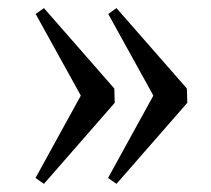

<svg xmlns="http://www.w3.org/2000/svg" viewBox="-20 -466 525 478"><path d="M446.3 -210 270 -8.3 249 -22.9 361.8 -228 249.5 -431.2 270 -445.8 445.3 -245.6ZM265.6 -210 89.4 -8.3 68.4 -22.9 181.2 -228 68.8 -431.2 89.4 -445.8 264.6 -245.6Z"/></svg>

Font: Noto Serif Devanagari
Style: Regular
Weight: 400
Designer: Monotype Design Team
Foundry: Monotype Imaging Inc.
Version: Version 1.01